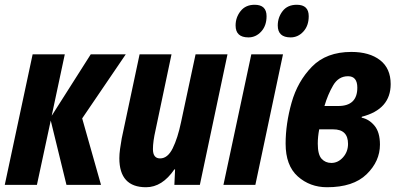

<svg xmlns="http://www.w3.org/2000/svg" viewBox="-29 -776 1674 806"><path d="M126 0 184 -270 250 0H395L316 -279L499 -548H352L188 -290L243 -548H108L-9 0Z M703 -65H706L703 0H810L926 -548H792L731 -263Q717 -196 696 -153.5Q675 -111 643 -111Q613 -111 613 -150Q613 -182 624 -230L691 -548H557L482 -195Q478 -173 475 -151Q472 -129 472 -112Q472 10 584 10Q652 10 703 -65Z M1090 -708Q1090 -756 1040 -756Q1002 -756 981 -729.5Q960 -703 960 -669Q960 -619 1014 -619Q1045 -619 1067.5 -643.5Q1090 -668 1090 -708ZM1267 -708Q1267 -756 1217 -756Q1178 -756 1157.5 -729.5Q1137 -703 1137 -669Q1137 -619 1191 -619Q1222 -619 1244.5 -643.5Q1267 -668 1267 -708ZM1043 0 1159 -548H1026L909 0Z M1566 -169Q1566 -221 1543 -248.5Q1520 -276 1489 -282L1490 -286Q1611 -317 1611 -423Q1611 -489 1566.5 -523.5Q1522 -558 1446 -558Q1341 -558 1280.5 -496Q1220 -434 1195 -345Q1170 -256 1170 -173Q1170 -81 1221 -35.5Q1272 10 1344 10Q1454 10 1510 -44.5Q1566 -99 1566 -169ZM1432 -456Q1471 -456 1471 -408Q1471 -331 1391 -331H1333Q1347 -379 1369.5 -417.5Q1392 -456 1432 -456ZM1305 -173Q1305 -202 1311 -233H1370Q1432 -233 1432 -172Q1432 -139 1411 -115.5Q1390 -92 1362 -92Q1337 -92 1321 -109.5Q1305 -127 1305 -173Z"/></svg>

Font: Noto Sans UI Condensed ExtraBold
Style: Italic
Weight: 800
Width: 3
Designer: Monotype Design Team
Foundry: Monotype Imaging Inc.
Version: 1.001